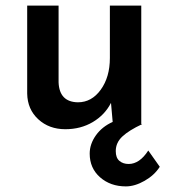

<svg xmlns="http://www.w3.org/2000/svg" viewBox="-20 -443 606 685"><path d="M550 152Q531 182 496 202Q461 222 429 222Q374 222 337 189.5Q300 157 300 105Q300 71 322 40Q344 9 382 -8L376 -76Q354 -33 311 -7.5Q268 18 213 18Q155 18 116.5 -17.5Q78 -53 77 -109V-423H189V-149Q192 -79 258 -78Q307 -78 339.5 -123Q372 -168 372 -236V-423H484V-1L487 0Q440 22 416.5 44Q393 66 393 96Q393 120 406 131Q419 142 439 142Q478 142 509 94Z"/></svg>

Font: Josefin Sans SemiBold
Style: Regular
Weight: 600
Designer: Santiago Orozco
Foundry: Typemade
Version: Version 2.000